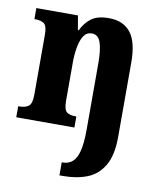

<svg xmlns="http://www.w3.org/2000/svg" viewBox="-87 -618 772 927"><g transform="rotate(10 299.0 -154.5)"><path d="M268 240V176H273Q300 176 319.5 160Q339 144 349 105.5Q359 67 359 -2V-327Q359 -391 347 -426.5Q335 -462 304 -462Q278 -462 264 -440.5Q250 -419 243.5 -383.5Q237 -348 237 -308V-120Q237 -77 251.5 -65.5Q266 -54 296 -54H299V0H14V-54H19Q48 -54 64.5 -66Q81 -78 81 -123V-417Q81 -459 66 -470.5Q51 -482 22 -482H18V-536H222L234 -466H238Q256 -504 286 -526.5Q316 -549 372 -549Q442 -549 478.5 -503.5Q515 -458 515 -356V8Q515 97 485.5 148Q456 199 404.5 219.5Q353 240 286 240Z"/></g></svg>

Font: Noto Serif Ethiopic Condensed ExtraBold
Style: Regular
Weight: 800
Width: 3
Designer: Monotype Design Team
Foundry: Monotype Imaging Inc.
Version: Version 2.102; ttfautohint (v1.8.4.7-5d5b)